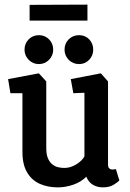

<svg xmlns="http://www.w3.org/2000/svg" viewBox="-20 -806 563 830"><path d="M230 4Q186 4 151.5 -11.5Q117 -27 97 -61Q77 -95 77 -149V-403H25L15 -464L148 -489L180 -454V-166Q180 -140 186.5 -123.5Q193 -107 204.5 -97Q216 -87 230 -83.5Q244 -80 258 -80Q285 -80 310 -95.5Q335 -111 345 -130V-405L297 -403L286 -464L416 -489L447 -454V-95Q447 -82 453 -77.5Q459 -73 465 -73Q471 -73 475 -74Q479 -75 481 -75L496 -26Q490 -19 471.5 -7.5Q453 4 425 4Q401 4 382 -7Q363 -18 353 -42Q330 -19 296.5 -7.5Q263 4 230 4ZM322 -529Q295 -529 277 -547.5Q259 -566 259 -591Q259 -618 277 -636Q295 -654 322 -654Q348 -654 365.5 -636Q383 -618 383 -591Q383 -566 365.5 -547.5Q348 -529 322 -529ZM148 -529Q122 -529 104 -547.5Q86 -566 86 -591Q86 -618 104 -636Q122 -654 148 -654Q174 -654 192 -636Q210 -618 210 -591Q210 -566 192 -547.5Q174 -529 148 -529ZM108 -717V-785L358 -786V-717Z"/></svg>

Font: Kreon Medium
Style: Regular
Weight: 500
Version: Version 2.002